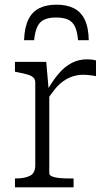

<svg xmlns="http://www.w3.org/2000/svg" viewBox="-20 -802 465 822"><path d="M222 -782Q179 -782 148.5 -767Q118 -752 101.5 -718.5Q85 -685 83 -630H126Q130 -667 140 -688Q150 -709 169.5 -718Q189 -727 220 -727Q252 -727 271.5 -718Q291 -709 301 -688Q311 -667 314 -630H360Q359 -685 342.5 -718.5Q326 -752 295.5 -767Q265 -782 222 -782ZM391 -543V-476Q383 -478 373.5 -479Q364 -480 355 -481Q346 -482 338 -482Q312 -482 290 -474.5Q268 -467 249.5 -453.5Q231 -440 214 -419Q197 -398 180 -371L179 -410Q205 -456 231 -486.5Q257 -517 287 -532.5Q317 -548 352 -548Q364 -548 375.5 -546.5Q387 -545 391 -543ZM44 0V-38H47Q86 -38 108.5 -49.5Q131 -61 131 -94V-448Q131 -463 122.5 -470.5Q114 -478 97 -483Q80 -488 54 -493L44 -495V-537H178L189 -411L191 -413V-60Q191 -51 204.5 -46Q218 -41 237.5 -39.5Q257 -38 275 -38H295V0Z"/></svg>

Font: Roboto Serif 20pt ExtraLight
Style: Regular
Weight: 250
Version: Version 1.008